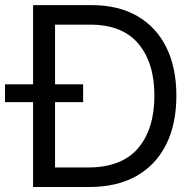

<svg xmlns="http://www.w3.org/2000/svg" viewBox="-60 -748 769 768"><path d="M296.9 0H72.3V-727.5H306.6Q412.6 -727.5 488.5 -684.1Q564.5 -640.6 605 -559.3Q645.5 -478 645.5 -365.2Q645.5 -251.5 604.5 -169.7Q563.5 -87.9 485.6 -43.9Q407.7 0 296.9 0ZM160.2 -78.1H291Q426.8 -78.1 492.2 -155Q557.6 -231.9 557.6 -365.2Q557.6 -497.1 493.4 -573.2Q429.2 -649.4 300.8 -649.4H160.2ZM-40 -339.4V-410.6H272.5V-339.4Z"/></svg>

Font: Inter Display
Style: Regular
Weight: 400
Designer: Rasmus Andersson
Foundry: rsms
Version: Version 4.000;git-37864ae